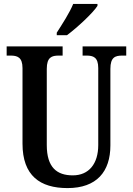

<svg xmlns="http://www.w3.org/2000/svg" viewBox="-20 -951 679 981"><path d="M270 -784V-771H322C376 -811 456 -886 478 -921V-931H354C336 -886 298 -828 270 -784ZM325 10C474 10 544 -74 544 -208V-599C544 -659 569 -667 605 -667H625V-714H402V-667H422C456 -667 482 -659 482 -603V-210C482 -114 434 -55 352 -55C271 -55 219 -95 219 -210V-599C219 -659 245 -667 280 -667H300V-714H14V-667H34C68 -667 95 -659 95 -603V-217C95 -53 185 10 325 10Z"/></svg>

Font: Noto Serif Armenian Condensed SemiBold
Style: Regular
Weight: 600
Width: 3
Designer: Monotype Design Team
Foundry: Monotype Imaging Inc.
Version: Version 2.008